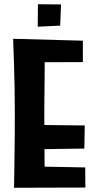

<svg xmlns="http://www.w3.org/2000/svg" viewBox="-20 -885 452 906"><path d="M46 1Q46 1 46.5 -18Q47 -37 47.5 -71Q48 -105 48.5 -148.5Q49 -192 49.5 -241.5Q50 -291 50 -342Q50 -406 49 -470Q48 -534 46 -586.5Q44 -639 43 -670.5Q42 -702 42 -702L192 -688Q192 -688 191.5 -663.5Q191 -639 191 -599.5Q191 -560 190.5 -513Q190 -466 189.5 -421Q189 -376 189 -341Q189 -306 189.5 -261Q190 -216 190 -171Q190 -126 190.5 -88Q191 -50 191.5 -26.5Q192 -3 192 -3ZM46 1 114 -100 382 -95 383 0ZM110 -180V-296L380 -293L378 -184ZM101 -591 42 -702 371 -693V-592ZM158 -759 159 -865 268 -864 264 -764Z"/></svg>

Font: Truculenta Black
Style: Regular
Weight: 900
Version: Version 1.002